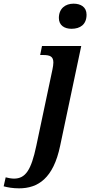

<svg xmlns="http://www.w3.org/2000/svg" viewBox="-160 -787 501 1047"><path d="M230 -630C277 -630 312 -653 312 -707C312 -749 280 -767 241 -767C197 -767 161 -741 161 -689C161 -649 191 -630 230 -630ZM-56 240C47 240 131 186 168 8L283 -536H69L59 -487H75C113 -487 131 -479 131 -446C131 -436 129 -423 126 -408L38 8C10 141 -21 187 -84 187C-98 187 -119 183 -129 180L-140 229C-118 235 -90 240 -56 240Z"/></svg>

Font: Noto Serif SemiBold
Style: Italic
Weight: 600
Italic angle: -12°
Designer: Monotype Design Team
Foundry: Monotype Imaging Inc.
Version: Version 2.014